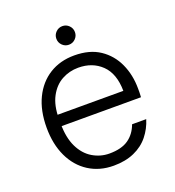

<svg xmlns="http://www.w3.org/2000/svg" viewBox="-127 -781 814 893"><g transform="rotate(-20 280.0 -334.0)"><path d="M285 12Q215 12 162 -22Q109 -56 80 -117.5Q51 -179 51 -261Q51 -345 80.5 -406Q110 -467 163 -500Q216 -533 286 -533Q362 -533 412 -499.5Q462 -466 487.5 -410Q513 -354 513 -286Q513 -277 513 -267Q513 -257 512 -244H102V-300H445Q444 -386 399 -429.5Q354 -473 284 -473Q240 -473 202.5 -452.5Q165 -432 142 -389Q119 -346 119 -281V-256Q119 -187 141.5 -140.5Q164 -94 202.5 -71Q241 -48 285 -48Q345 -48 379.5 -72Q414 -96 430 -140H500Q487 -97 459 -62Q431 -27 387 -7.5Q343 12 285 12ZM281 -588Q262 -588 248.5 -601.5Q235 -615 235 -634Q235 -653 248.5 -666.5Q262 -680 281 -680Q300 -680 313.5 -666.5Q327 -653 327 -634Q327 -615 313.5 -601.5Q300 -588 281 -588Z"/></g></svg>

Font: DM Sans 10pt Light
Style: Regular
Weight: 300
Version: Version 4.004;gftools[0.9.30]